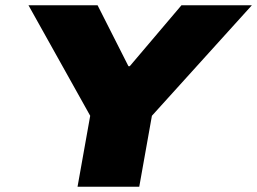

<svg xmlns="http://www.w3.org/2000/svg" viewBox="-20 -708 975 728"><path d="M274 0 322 -269 88 -688H350L467 -457H472L668 -688H935L556 -269L508 0Z"/></svg>

Font: Archivo SemiExpanded Black
Style: Italic
Weight: 900
Width: 6
Italic angle: -10°
Designer: Hector Gatti
Foundry: Omnibus-Type
Version: Version 2.001